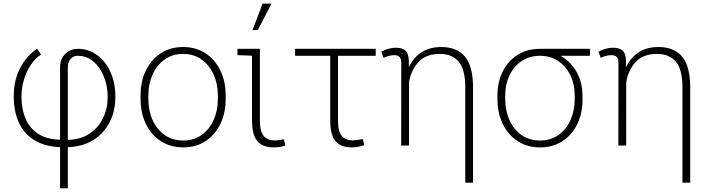

<svg xmlns="http://www.w3.org/2000/svg" viewBox="-20 -795 3878 1049"><path d="M308.1 233.9V9.3Q221.7 4.9 165.8 -30.3Q109.9 -65.4 82.5 -126.5Q55.2 -187.5 55.2 -268.6Q55.2 -356.4 90.1 -423.6Q125 -490.7 182.6 -528.8L204.1 -497.1Q171.4 -475.1 147.7 -439.5Q124 -403.8 110.8 -359.6Q97.7 -315.4 97.2 -268.1Q97.2 -202.1 118.2 -149.9Q139.2 -97.7 185.1 -66.2Q231 -34.7 305.2 -31.7L308.1 -32.7V-428.2Q308.1 -458.5 321.5 -481.2Q335 -503.9 356.9 -516.1Q378.9 -528.3 404.8 -528.3Q463.4 -528.3 510 -494.6Q556.6 -460.9 583.5 -401.6Q610.4 -342.3 610.4 -266.6Q610.4 -190.9 580.1 -129.6Q549.8 -68.4 491.9 -31.2Q434.1 5.9 350.6 9.3V233.9ZM353.5 -30.8Q421.9 -33.2 470 -65.4Q518.1 -97.7 543.2 -150.4Q568.4 -203.1 568.4 -265.6Q567.9 -326.7 547.1 -377.7Q526.4 -428.7 489.5 -459.5Q452.6 -490.2 404.8 -490.2Q381.3 -490.2 366 -473.4Q350.6 -456.5 350.6 -429.2V-32.2Z M981 10.3Q911.1 10.3 858.9 -23.7Q806.6 -57.6 777.3 -117.4Q748 -177.2 748 -254.9V-272.9Q748 -351.1 777.3 -410.6Q806.6 -470.2 858.6 -504.2Q910.6 -538.1 980 -538.1Q1049.8 -538.1 1102.1 -504.2Q1154.3 -470.2 1183.6 -410.6Q1212.9 -351.1 1212.9 -272.9V-254.9Q1212.9 -177.2 1183.6 -117.2Q1154.3 -57.1 1102.3 -23.4Q1050.3 10.3 981 10.3ZM981 -27.3Q1039.6 -27.3 1082 -57.9Q1124.5 -88.4 1147.5 -139.9Q1170.4 -191.4 1170.4 -254.9V-272.9Q1170.4 -335.9 1147.2 -387.5Q1124 -439 1081.3 -469.7Q1038.6 -500.5 980 -500.5Q921.9 -500.5 879.2 -469.7Q836.4 -439 813.5 -387.5Q790.5 -335.9 790.5 -272.9V-254.9Q790.5 -190.9 813.5 -139.4Q836.4 -87.9 879.2 -57.6Q921.9 -27.3 981 -27.3Z M1475.6 10.3Q1415 10.3 1386 -23.9Q1356.9 -58.1 1356.9 -136.2V-490.7L1277.3 -493.7V-528.3H1399.9V-134.8Q1399.9 -76.2 1420.9 -52Q1441.9 -27.8 1480.5 -27.8Q1493.2 -27.8 1503.9 -29.5Q1514.6 -31.2 1530.8 -34.2L1539.1 -0.5Q1524.9 5.4 1509.3 7.8Q1493.7 10.3 1475.6 10.3ZM1359.9 -630.9 1414.6 -775.4H1463.4L1388.7 -630.9Z M1902.8 10.3Q1841.8 10.3 1813 -23.9Q1784.2 -58.1 1784.2 -136.2V-490.2H1592.3V-528.3H2032.7V-490.2H1826.7V-134.8Q1826.7 -76.2 1847.7 -52Q1868.7 -27.8 1907.2 -27.8Q1915.5 -27.8 1930.4 -30Q1945.3 -32.2 1956.1 -34.2Q1966.8 -36.1 1961.9 -36.1L1970.2 -2.4Q1955.6 3.9 1937.3 7.1Q1918.9 10.3 1902.8 10.3Z M2522 203.1V-316.4Q2522 -417 2485.6 -458.7Q2449.2 -500.5 2383.8 -500.5Q2309.1 -500.5 2268.3 -458Q2227.5 -415.5 2214.8 -347.7V0H2171.9L2172.4 -451.2Q2172.4 -474.6 2162.6 -484.1Q2152.8 -493.7 2134.3 -493.7Q2119.1 -493.7 2104.2 -489.7Q2089.4 -485.8 2075.7 -479L2063 -512.2Q2077.6 -521 2099.1 -527.6Q2120.6 -534.2 2142.6 -534.2Q2178.2 -534.2 2195.1 -518.6Q2211.9 -502.9 2213.4 -467.8Q2213.9 -458 2213.9 -447.8Q2213.9 -437.5 2213.9 -428.2Q2238.8 -480.5 2283.2 -509.3Q2327.6 -538.1 2390.6 -538.1Q2477.1 -538.1 2520.8 -485.1Q2564.5 -432.1 2564.5 -316.4V203.1Z M2930.7 10.3Q2860.8 10.3 2808.6 -23.7Q2756.3 -57.6 2727.1 -117.4Q2697.8 -177.2 2697.8 -254.9V-272.9Q2697.8 -347.2 2726.8 -404.8Q2755.9 -462.4 2808.1 -495.4Q2860.4 -528.3 2929.7 -528.3H3203.1V-490.2H3042Q3099.1 -458.5 3130.9 -401.1Q3162.6 -343.8 3162.6 -269.5V-251Q3162.6 -174.8 3133.5 -116Q3104.5 -57.1 3052.2 -23.4Q3000 10.3 2930.7 10.3ZM2930.7 -27.3Q2988.8 -27.3 3031.5 -57.6Q3074.2 -87.9 3097.2 -139.6Q3120.1 -191.4 3120.1 -254.9V-272.9Q3120.1 -333 3096.9 -382.3Q3073.7 -431.6 3030.8 -460.9Q2987.8 -490.2 2929.2 -490.2Q2871.1 -489.7 2828.6 -460.4Q2786.1 -431.2 2763.2 -382.1Q2740.2 -333 2740.2 -272.9V-254.9Q2740.2 -190.9 2763.2 -139.4Q2786.1 -87.9 2828.9 -57.6Q2871.6 -27.3 2930.7 -27.3Z M3708.5 203.1V-316.4Q3708.5 -417 3672.1 -458.7Q3635.7 -500.5 3570.3 -500.5Q3495.6 -500.5 3454.8 -458Q3414.1 -415.5 3401.4 -347.7V0H3358.4L3358.9 -451.2Q3358.9 -474.6 3349.1 -484.1Q3339.4 -493.7 3320.8 -493.7Q3305.7 -493.7 3290.8 -489.7Q3275.9 -485.8 3262.2 -479L3249.5 -512.2Q3264.2 -521 3285.6 -527.6Q3307.1 -534.2 3329.1 -534.2Q3364.7 -534.2 3381.6 -518.6Q3398.4 -502.9 3399.9 -467.8Q3400.4 -458 3400.4 -447.8Q3400.4 -437.5 3400.4 -428.2Q3425.3 -480.5 3469.7 -509.3Q3514.2 -538.1 3577.1 -538.1Q3663.6 -538.1 3707.3 -485.1Q3751 -432.1 3751 -316.4V203.1Z"/></svg>

Font: Roboto Slab ExtraLight
Style: Regular
Weight: 250
Designer: Google
Version: Version 2.000; ttfautohint (v1.8.1.43-b0c9)